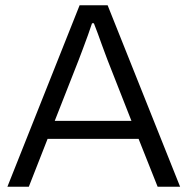

<svg xmlns="http://www.w3.org/2000/svg" viewBox="-20 -706 709 726"><path d="M8 0 281 -686H387L661 0H576L504 -181H160L89 0ZM187 -249H477L387 -478Q384 -486 378 -502Q372 -518 364.5 -538.5Q357 -559 349.5 -580Q342 -601 335 -618H328Q322 -599 312.5 -573Q303 -547 293.5 -521.5Q284 -496 277 -478Z"/></svg>

Font: Archivo SemiBold Light
Style: Regular
Weight: 300
Version: Version 2.001